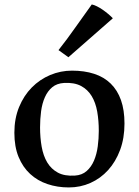

<svg xmlns="http://www.w3.org/2000/svg" viewBox="-20 -823 618 854"><path d="M43.9 -232.4Q43.9 -295.9 64.9 -346.9Q85.9 -397.9 121.3 -433.8Q156.7 -469.7 203.1 -489.3Q249.5 -508.8 300.3 -508.8Q355.5 -508.8 398.9 -494.6Q442.4 -480.5 472.4 -451.2Q502.4 -421.9 518.1 -377.7Q533.7 -333.5 533.7 -273.4Q533.7 -208.5 514.2 -156Q494.6 -103.5 460.9 -66.4Q427.2 -29.3 382.3 -9.3Q337.4 10.7 286.1 10.7Q235.4 10.7 191.2 -4.2Q147 -19 114.3 -49.1Q81.5 -79.1 62.7 -124.8Q43.9 -170.4 43.9 -232.4ZM158.2 -256.3Q158.2 -210.9 165.3 -170.7Q172.4 -130.4 189.9 -100.8Q207.5 -71.3 237.3 -55.2Q267.1 -39.1 313 -42Q344.7 -43.9 365.5 -62.3Q386.2 -80.6 398.2 -108.9Q410.2 -137.2 414.8 -171.9Q419.4 -206.5 419.4 -241.2Q419.4 -286.6 412.4 -326.7Q405.3 -366.7 387.7 -395.8Q370.1 -424.8 340.3 -440.7Q310.5 -456.5 265.1 -454.1Q232.9 -452.1 212.4 -435.1Q191.9 -418 179.7 -390.6Q167.5 -363.3 162.8 -328.4Q158.2 -293.5 158.2 -256.3ZM240.2 -600.1Q278.8 -648.9 314.7 -700.2Q350.6 -751.5 388.2 -803.2Q398.4 -801.3 411.1 -794.9Q423.8 -788.6 436.5 -779.8Q449.2 -771 461.2 -761Q473.1 -751 481.9 -741.7L284.2 -568.4Z"/></svg>

Font: Donegal One
Style: Regular
Weight: 400
Designer: Gary Lonergan
Foundry: Sorkin Type Co.
Version: Version 1.004